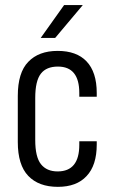

<svg xmlns="http://www.w3.org/2000/svg" viewBox="-20 -725 448 753"><path d="M49.8 -168V-348.6Q49.8 -440.4 90.8 -482.4Q131.8 -525.4 206.1 -525.4Q280.3 -525.4 319.3 -484.4Q359.4 -442.4 359.4 -360.4V-345.7H291V-360.4Q291 -463.9 207 -463.9Q162.1 -463.9 140.6 -436.5Q118.2 -408.2 118.2 -340.8V-175.8Q118.2 -109.4 140.6 -81.1Q163.1 -52.7 206.1 -52.7Q291 -52.7 291 -157.2V-170.9H359.4V-158.2Q359.4 -76.2 319.3 -34.2Q280.3 7.8 207 7.8Q131.8 7.8 90.8 -35.2Q49.8 -78.1 49.8 -168ZM231.4 -705.1H304.7L196.3 -576.2H139.6Z"/></svg>

Font: Dinish Condensed
Style: Regular
Weight: 400
Width: 3
Designer: Bert Driehuis
Foundry: Playbeing
Version: Version 3.006; git-39231f3c-release